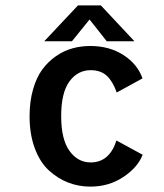

<svg xmlns="http://www.w3.org/2000/svg" viewBox="-20 -683 610 714"><path d="M480 -529.5H377L313 -610.5L247.5 -529.5H144.5L270 -663H355ZM510.5 -107.5Q492 -60 438.2 -24.5Q384.5 11 316 11Q272.5 11 233.2 -4.2Q194 -19.5 161.2 -49.8Q128.5 -80 109.2 -132Q90 -184 90 -251Q90 -305.5 102.8 -350.2Q115.5 -395 137.2 -424.5Q159 -454 188.2 -474.2Q217.5 -494.5 249.5 -503.2Q281.5 -512 316 -512Q386.5 -512 438.8 -478.5Q491 -445 510 -391.5L414 -339Q400 -379.5 377.5 -400.8Q355 -422 317 -422Q269 -422 238.2 -380.2Q207.5 -338.5 207.5 -251Q207.5 -164.5 238.5 -121.8Q269.5 -79 317 -79Q387 -79 413 -160.5Z"/></svg>

Font: League Mono Narrow Medium
Style: Regular
Weight: 500
Width: 3
Designer: Tyler Finck
Foundry: The League of Moveable Type / Tyler Finck
Version: Version 2.210